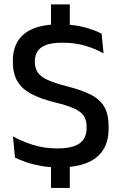

<svg xmlns="http://www.w3.org/2000/svg" viewBox="-20 -764 564 890"><path d="M303.5 -597.5H216.5V-743.5H303.5ZM303.5 107H216.5V-56.5H303.5ZM253.5 12Q208 12 169.5 5Q131 -2 100.8 -12.5Q70.5 -23 49.5 -33.5L40 -132Q78.5 -110 131.2 -93Q184 -76 245.5 -76Q315.5 -76 348.5 -99.2Q381.5 -122.5 381.5 -169.5V-177Q381.5 -207.5 368.2 -227.2Q355 -247 323.5 -261.2Q292 -275.5 238 -288.5Q167 -306 123.2 -329.8Q79.5 -353.5 59.5 -389.2Q39.5 -425 39.5 -478.5V-483.5Q39.5 -564 93 -607.5Q146.5 -651 253.5 -651Q322 -651 370.8 -637.8Q419.5 -624.5 451 -608L460 -516.5Q423.5 -537.5 376 -551.8Q328.5 -566 269 -566Q222.5 -566 194.5 -555.8Q166.5 -545.5 154 -526.2Q141.5 -507 141.5 -480V-478Q141.5 -450 154 -430Q166.5 -410 198.2 -394.8Q230 -379.5 288.5 -364.5Q358 -347 400.8 -325.2Q443.5 -303.5 463.5 -268.8Q483.5 -234 483.5 -177.5V-167.5Q483.5 -79 426 -33.5Q368.5 12 253.5 12Z"/></svg>

Font: Anek Bangla Medium Medium
Style: Regular
Weight: 500
Version: Version 1.003